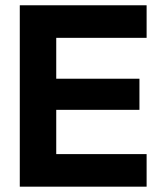

<svg xmlns="http://www.w3.org/2000/svg" viewBox="-20 -700 610 720"><path d="M54.2 0V-680.2H529.8V-558.1H190.9V-404.8H502.9V-288.1H190.9V-122.1H529.8V0Z"/></svg>

Font: TASA Orbiter Deck
Style: Bold
Weight: 700
Designer: Weizhong Zhang
Version: Version 1.000;Glyphs 3.1.2 (3151)